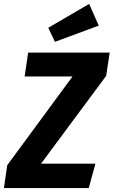

<svg xmlns="http://www.w3.org/2000/svg" viewBox="-44 -962 581 982"><path d="M-24 0 -7 -117 327 -571H82L100 -693H517L499 -574L166 -125H444L410 0ZM412 -942 461 -831 237 -748 203 -820Z"/></svg>

Font: Fira Sans Condensed
Style: Bold Italic
Weight: 700
Width: 3
Italic angle: -8°
Designer: Carrois Corporate & Edenspiekermann AG
Foundry: Carrois Corporate GbR & Edenspiekermann AG
Version: Version 4.203